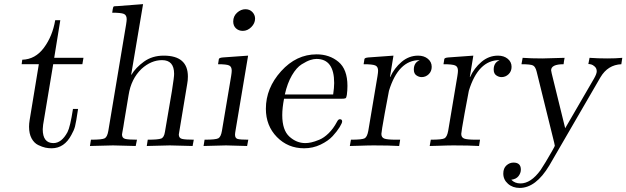

<svg xmlns="http://www.w3.org/2000/svg" viewBox="-20 -714 3063 939"><path d="M85.9 -399.9 88.9 -421.9Q152.8 -423.8 194.8 -480.5Q236.8 -537.1 250 -615.2H274.9L245.1 -431.2H388.2Q387.2 -426.3 385.5 -415.5Q383.8 -404.8 382.8 -399.9H240.2L190.9 -104Q189 -89.8 189 -82Q189 -14.2 241.2 -14.2Q281.2 -14.2 310.1 -67.9Q323.2 -92.8 336.9 -181.2H361.8Q352.1 -115.2 346.9 -95.7Q341.8 -76.2 329.1 -54.2Q294.9 10.7 232.9 11.2Q216.8 11.2 201.9 8.1Q187 4.9 167 -4.6Q147 -14.2 134.5 -37.1Q122.1 -60.1 122.1 -94.2Q122.1 -109.4 125 -127L169.9 -399.9Z M419.9 0 424.8 -30.8H425.8Q480 -30.8 492.4 -37.8Q504.9 -44.9 509.8 -74.2L596.7 -594.2Q599.6 -612.3 599.6 -620.1Q599.6 -640.1 585.7 -646Q571.8 -651.9 528.8 -651.9Q528.8 -655.8 531.2 -668.5Q533.7 -681.2 535.6 -682.1Q537.6 -684.1 553.7 -684.1L679.7 -693.8L621.6 -349.1L622.6 -348.1Q643.6 -383.3 684.1 -412.6Q724.6 -441.9 780.8 -441.9Q898.9 -441.9 898.9 -339.8Q898.9 -320.8 895.5 -303.2L856.9 -70.8Q855 -61 854.5 -56.2Q854.5 -39.1 869.6 -34.9Q884.8 -30.8 927.7 -30.8L921.9 0Q825.7 -2.9 810.5 -2.9Q799.3 -2.9 697.8 0L702.6 -30.8H703.6Q753.4 -30.8 768.1 -36.4Q782.7 -42 786.6 -68.8L820.8 -269Q832 -339.8 831.5 -353Q831.5 -419.9 772.5 -419.9Q719.2 -419.9 671.9 -377Q621.1 -328.1 608.9 -249Q601.1 -205.1 586.9 -117.2Q585.9 -109.4 583.3 -94.2Q580.6 -79.1 578.6 -68.1Q576.7 -57.1 576.7 -56.2Q576.7 -39.1 591.8 -34.9Q606.9 -30.8 649.9 -30.8L643.6 0Q547.4 -2.9 532.7 -2.9Q522 -2.9 419.9 0Z M975.6 0 980.5 -30.8H981.4Q1035.6 -30.8 1048.1 -37.8Q1060.5 -44.9 1065.4 -74.2L1110.4 -341.8Q1113.3 -359.9 1113.3 -368.2Q1113.3 -388.2 1100.3 -394Q1087.4 -399.9 1046.4 -399.9Q1046.4 -400.9 1048.3 -411.9Q1050.3 -422.9 1050.3 -424.8Q1051.3 -431.6 1070.3 -433.1L1193.4 -441.9L1132.3 -78.1Q1129.4 -62 1129.4 -55.2Q1129.4 -38.1 1142.3 -34.4Q1155.3 -30.8 1194.3 -30.8L1188.5 0Q1104.5 -2.9 1085.4 -2.9Q1071.8 -2.9 975.6 0ZM1120.6 -608.9Q1120.6 -634.8 1139.4 -651.9Q1158.2 -668.9 1180.2 -668.9Q1201.2 -668.9 1214.4 -655Q1227.5 -641.1 1227.5 -623Q1227.5 -600.1 1209 -581.5Q1190.4 -563 1167.5 -563Q1147.5 -563 1134 -575.4Q1120.6 -587.9 1120.6 -608.9Z M1280.3 -182.1Q1280.3 -283.2 1354.7 -365.7Q1429.2 -448.2 1528.3 -448.2Q1591.3 -448.2 1635.3 -411.6Q1679.2 -375 1679.2 -293.9Q1679.2 -272 1676.3 -250Q1674.3 -235.8 1669.7 -233.4Q1665 -231 1647.5 -231H1369.1Q1360.4 -186 1360.4 -150.9Q1360.4 -77.6 1395.3 -45.9Q1430.2 -14.2 1473.1 -14.2Q1486.3 -14.2 1502.2 -17.6Q1518.1 -21 1541.3 -30.5Q1564.5 -40 1587.4 -62.5Q1610.4 -85 1627.4 -117.2Q1634.3 -131.3 1642.1 -130.9Q1653.3 -130.9 1653.3 -120.1Q1653.3 -112.3 1640.9 -92Q1628.4 -71.8 1606.9 -48.3Q1585.4 -24.9 1547.9 -6.8Q1510.3 11.2 1467.3 11.2Q1388.2 11.2 1334.2 -43.9Q1280.3 -99.1 1280.3 -182.1ZM1373 -252H1609.4Q1614.3 -286.1 1614.3 -308.1Q1614.3 -425.8 1527.8 -425.8Q1527.8 -425.8 1527.3 -425.8Q1514.2 -425.8 1497.3 -420.4Q1480.5 -415 1455.3 -399.4Q1430.2 -383.8 1407.7 -345.5Q1385.3 -307.1 1373 -252Z M1690.9 0 1696.3 -30.8H1697.3Q1751.5 -30.8 1763.7 -37.8Q1775.9 -44.9 1781.2 -74.2L1826.2 -341.8Q1829.1 -359.9 1829.1 -368.2Q1829.1 -388.2 1815.2 -394Q1801.3 -399.9 1758.3 -399.9Q1758.3 -400.9 1760.3 -411.9Q1762.2 -422.9 1762.2 -424.8Q1763.2 -431.6 1782.2 -433.1L1904.3 -441.9L1887.2 -337.9L1888.2 -336.9Q1908.2 -380.9 1944.1 -411.4Q1980 -441.9 2024.9 -441.9Q2053.7 -441.9 2072.5 -426.5Q2091.3 -411.1 2091.3 -387.2Q2091.3 -365.2 2076.7 -351.1Q2062 -336.9 2042 -336.9Q2028.8 -336.9 2016.4 -345.5Q2003.9 -354 2003.9 -374Q2003.9 -407.2 2031.2 -418.9V-419.9Q1928.2 -419.9 1882.3 -270Q1878.4 -252.9 1861.8 -160.9Q1845.2 -68.8 1845.2 -59.1Q1845.2 -42 1859.1 -36.4Q1873 -30.8 1918 -30.8H1937Q1936 -25.9 1934.6 -15.4Q1933.1 -4.9 1932.1 0Q1884.3 -2.9 1806.2 -2.9Q1793 -2.9 1773.9 -2.4Q1754.9 -2 1730 -1Q1705.1 0 1690.9 0Z M2081.5 0 2086.9 -30.8H2087.9Q2142.1 -30.8 2154.3 -37.8Q2166.5 -44.9 2171.9 -74.2L2216.8 -341.8Q2219.7 -359.9 2219.7 -368.2Q2219.7 -388.2 2205.8 -394Q2191.9 -399.9 2148.9 -399.9Q2148.9 -400.9 2150.9 -411.9Q2152.8 -422.9 2152.8 -424.8Q2153.8 -431.6 2172.9 -433.1L2294.9 -441.9L2277.8 -337.9L2278.8 -336.9Q2298.8 -380.9 2334.7 -411.4Q2370.6 -441.9 2415.5 -441.9Q2444.3 -441.9 2463.1 -426.5Q2481.9 -411.1 2481.9 -387.2Q2481.9 -365.2 2467.3 -351.1Q2452.6 -336.9 2432.6 -336.9Q2419.4 -336.9 2407 -345.5Q2394.5 -354 2394.5 -374Q2394.5 -407.2 2421.9 -418.9V-419.9Q2318.8 -419.9 2272.9 -270Q2269 -252.9 2252.4 -160.9Q2235.8 -68.8 2235.8 -59.1Q2235.8 -42 2249.8 -36.4Q2263.7 -30.8 2308.6 -30.8H2327.6Q2326.7 -25.9 2325.2 -15.4Q2323.7 -4.9 2322.8 0Q2274.9 -2.9 2196.8 -2.9Q2183.6 -2.9 2164.6 -2.4Q2145.5 -2 2120.6 -1Q2095.7 0 2081.5 0Z M2441.4 134.8Q2441.4 108.9 2456.8 95Q2472.2 81.1 2491.2 81.1Q2527.3 81.1 2527.3 115.2Q2527.3 132.3 2515.9 147.2Q2504.4 162.1 2480.5 165Q2497.6 183.1 2525.4 183.1Q2576.2 183.1 2623.5 118.2Q2631.3 106.9 2648.9 77.9Q2666.5 48.8 2679.9 24.9Q2693.4 1 2693.4 -1Q2693.4 -2 2690.4 -16.1L2604.5 -363.8Q2598.6 -387.7 2586.9 -393.8Q2575.2 -399.9 2530.3 -399.9L2536.1 -431.2Q2575.2 -428.2 2632.3 -428.2Q2651.4 -428.2 2741.2 -431.2Q2740.2 -426.3 2738.3 -415Q2736.3 -403.8 2736.3 -399.9Q2675.3 -399.9 2675.3 -370.1Q2675.3 -367.2 2678.2 -355L2744.1 -86.9L2885.3 -330.1Q2898.4 -353 2898.4 -365.2Q2898.4 -379.4 2888.9 -388.2Q2879.4 -397 2871.3 -398.9Q2863.3 -400.9 2857.4 -400.9L2863.3 -431.2Q2905.3 -428.2 2949.2 -428.2Q2992.2 -428.2 3023.4 -431.2L3018.6 -399.9Q2952.6 -397 2916.5 -335.9L2666.5 95.2Q2600.6 205.1 2521.5 205.1Q2487.3 205.1 2464.4 184.8Q2441.4 164.6 2441.4 134.8Z"/></svg>

Font: CMU Serif Extra
Style: RomanSlanted
Weight: 500
Italic angle: -9.46001°
Version: Version 0.7.0